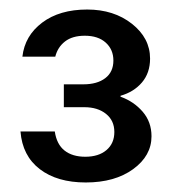

<svg xmlns="http://www.w3.org/2000/svg" viewBox="-20 -730 372 403"><path d="M27 -611Q32 -655 68.5 -682.5Q105 -710 163 -710Q219 -710 257 -680Q295 -650 295 -607Q295 -577 278 -557Q261 -537 233 -529V-527Q261 -517 279.5 -495.5Q298 -474 298 -444Q298 -403 259.5 -375Q221 -347 160 -347Q100 -347 63.5 -375Q27 -403 23 -454H95Q99 -427 115.5 -414Q132 -401 159 -401Q187 -401 203.5 -415Q220 -429 220 -453Q220 -477 202.5 -491Q185 -505 157 -505H114V-553H155Q184 -553 201 -566Q218 -579 218 -603Q218 -626 202 -640.5Q186 -655 158 -655Q132 -655 116.5 -643Q101 -631 96 -611Z"/></svg>

Font: Fz Poppins
Style: Regular
Weight: 400
Designer: Ninad Kale (Devanagari), Jonny Pinhorn (Latin)
Foundry: Indian Type Foundry
Version: Vit hóa bi Vntype.Com & FontZin.Com